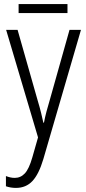

<svg xmlns="http://www.w3.org/2000/svg" viewBox="-20 -678 421 939"><path d="M10 -532H66L163 -191Q175 -151 181 -126Q187 -101 192 -78H195Q200 -105 207.5 -133Q215 -161 224 -191L320 -532H376L192 100Q170 174 138.5 207.5Q107 241 58 241Q45 241 33 239Q21 237 9 233V183Q19 187 30 189.5Q41 192 52 192Q81 192 101.5 170Q122 148 138 92L166 -6ZM310 -658V-614H71V-658Z"/></svg>

Font: Noto Sans Condensed Light
Style: Regular
Weight: 300
Width: 3
Designer: Monotype Design Team
Foundry: Monotype Imaging Inc.
Version: Version 2.013; ttfautohint (v1.8.4.7-5d5b)